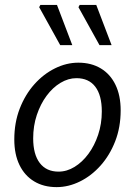

<svg xmlns="http://www.w3.org/2000/svg" viewBox="-20 -755 554 787"><path d="M212.1 12Q159 12 120.1 -11.5Q81.1 -34.9 59.8 -78.8Q38.6 -122.6 38.6 -183.4Q38.6 -252.6 60.9 -309.9Q83.2 -367.3 120.7 -409.4Q158.3 -451.6 205.3 -474.8Q252.3 -498.1 301.2 -498.1Q354.2 -498.1 393.2 -474.6Q432.2 -451.2 453.4 -407.3Q474.6 -363.5 474.6 -302.7Q474.6 -233.5 452.3 -176.2Q430 -118.8 392.5 -76.7Q355 -34.5 308 -11.3Q260.9 12 212.1 12ZM220 -51.5Q254 -51.5 285.6 -70.9Q317.3 -90.3 342.3 -124.1Q367.4 -158 382.3 -202.7Q397.3 -247.5 397.3 -298.2Q397.3 -364.6 370.5 -399.6Q343.8 -434.6 293.3 -434.6Q259.9 -434.6 227.9 -415.4Q196 -396.2 170.9 -362.3Q145.9 -328.5 130.9 -283.7Q116 -239 116 -187.9Q116 -122.4 142.9 -87Q169.9 -51.5 220 -51.5ZM226.8 -570 140.6 -725.6 145.5 -734.7H213.6L276.3 -570ZM387.8 -570 301.6 -725.6 306.5 -734.7H374.6L437.4 -570Z"/></svg>

Font: Source Sans 3
Style: Italic
Weight: 200
Italic angle: -11°
Designer: Paul D. Hunt
Foundry: Adobe
Version: Version 3.046;hotconv 1.0.118;makeotfexe 2.5.65603